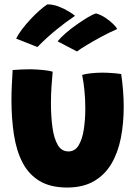

<svg xmlns="http://www.w3.org/2000/svg" viewBox="-20 -829 629 880"><path d="M356.5 -485.5Q371 -490.5 397.2 -493.2Q423.5 -496 448.5 -496Q469 -496 494 -494.2Q519 -492.5 535.5 -489.5Q541 -452 544 -414Q547 -376 547 -339Q547 -263 533.8 -196Q520.5 -129 490.5 -78.2Q460.5 -27.5 410.5 1.5Q360.5 30.5 288 30.5Q211 30.5 161 0.2Q111 -30 83 -84.5Q55 -139 43.8 -212Q32.5 -285 32.5 -370.5Q32.5 -404 34.2 -438.5Q36 -473 38 -508Q53 -509.5 76.8 -510.5Q100.5 -511.5 120 -511.5Q148.5 -511 176.8 -508.2Q205 -505.5 221.5 -500.5Q218.5 -470 216 -432.2Q213.5 -394.5 213.5 -355.5Q213.5 -297 220.2 -246.5Q227 -196 244.2 -165.5Q261.5 -135 293.5 -135Q323.5 -135 340.2 -162.5Q357 -190 364 -235.2Q371 -280.5 371 -332.5Q371 -375.5 366.8 -416.5Q362.5 -457.5 356.5 -485.5ZM197 -809Q223 -809 249 -799Q275 -789 295.2 -776.5Q315.5 -764 324 -756.5Q300.5 -740.5 279.2 -724.8Q258 -709 237.5 -692.2Q217 -675.5 195.8 -656.2Q174.5 -637 151.5 -613.5L54 -652Q63 -671 80 -693.5Q97 -716 117.5 -738.2Q138 -760.5 159 -779.2Q180 -798 197 -809ZM420 -767.5Q443 -761 463.5 -747.2Q484 -733.5 498.5 -719.2Q513 -705 517 -696Q481.5 -680.5 443.5 -660Q405.5 -639.5 375.5 -621.2Q345.5 -603 333 -593L244 -639.5Q257.5 -656.5 280.8 -676.8Q304 -697 330.8 -715.8Q357.5 -734.5 381.2 -748.8Q405 -763 420 -767.5Z"/></svg>

Font: Grandstander Thin ExtraBold
Style: Regular
Weight: 800
Version: Version 1.200